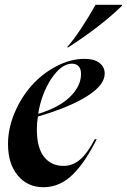

<svg xmlns="http://www.w3.org/2000/svg" viewBox="-20 -764 526 796"><path d="M13.2 -167Q13.2 -231.9 40.8 -296.9Q68.4 -361.8 112.3 -410.6Q156.2 -459.5 214.4 -489.7Q272.5 -520 330.1 -520Q371.6 -520 392.8 -502.9Q414.1 -485.8 414.1 -459Q414.1 -411.1 340.6 -365Q267.1 -318.8 137.2 -280.8Q132.8 -254.9 132.8 -228Q132.8 -151.4 162.6 -113.8Q192.4 -76.2 243.2 -76.2Q280.8 -76.2 311.3 -101.8Q341.8 -127.4 373 -187H380.9Q357.9 -141.1 335.4 -106.9Q313 -72.8 285.9 -44.7Q258.8 -16.6 227.1 -2.2Q195.3 12.2 160.2 12.2Q94.2 12.2 53.7 -36.4Q13.2 -85 13.2 -167ZM138.2 -292Q224.6 -317.9 270.3 -362.5Q315.9 -407.2 315.9 -457Q315.9 -478.5 305.9 -489.3Q295.9 -500 278.8 -500Q234.4 -500 193.1 -438Q151.9 -376 138.2 -292ZM257.8 -567.9Q283.7 -596.7 316.7 -646.5Q349.6 -696.3 376 -744.1H485.8V-740.2Q398.9 -655.3 263.2 -567.9Z"/></svg>

Font: Nyght Serif Medium Italic
Style: Regular
Weight: 500
Italic angle: -16°
Designer: Maksym Kobuzan
Version: Version 0.410;Glyphs 3.1.2 (3151)